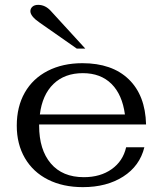

<svg xmlns="http://www.w3.org/2000/svg" viewBox="-20 -760 669 790"><path d="M499 -154H574Q555 -77 487 -33.5Q419 10 321 10Q239 10 177.5 -21Q116 -52 82.5 -109.5Q49 -167 49 -243Q49 -321 82 -379Q115 -437 176.5 -468.5Q238 -500 319 -500Q441 -500 509.5 -434Q578 -368 581 -248H141V-243Q141 -144 189 -87.5Q237 -31 325 -31Q393 -31 439.5 -64Q486 -97 499 -154ZM144 -289H494Q483 -371 438.5 -415Q394 -459 321 -459Q246 -459 200 -414.5Q154 -370 144 -289ZM143 -667Q105 -693 105 -714Q105 -725 113.5 -732.5Q122 -740 137 -740Q167 -740 190 -714L331 -560H296Z"/></svg>

Font: Fahkwang
Style: Regular
Weight: 400
Version: Version 1.000; ttfautohint (v1.6)